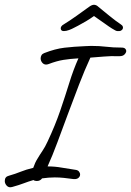

<svg xmlns="http://www.w3.org/2000/svg" viewBox="-62 -765 548 803"><path d="M-11 17Q-25 21 -33.5 12Q-42 3 -42 -8Q-42 -26 -25 -30Q3 -38 25 -47Q47 -56 77 -63Q85 -86 94 -100Q104 -117 115.5 -134Q127 -151 137 -173Q169 -241 190 -302.5Q211 -364 228 -419Q245 -474 266 -521Q231 -519 203 -514.5Q175 -510 141 -497Q135 -495 131 -495Q121 -495 114.5 -503Q108 -511 108 -521Q108 -528 111.5 -534Q115 -540 123 -543Q169 -561 208 -565.5Q247 -570 294 -572Q301 -572 307 -572.5Q313 -573 319 -573Q354 -573 382.5 -569.5Q411 -566 446 -566Q457 -566 461.5 -561.5Q466 -557 466 -552Q466 -545 459 -537.5Q452 -530 438 -530Q398 -531 373 -528.5Q348 -526 316 -524Q292 -472 268.5 -411Q245 -350 222 -288Q199 -226 178 -169.5Q157 -113 137 -69Q168 -69 195.5 -64Q223 -59 252 -55Q263 -54 268 -48Q273 -42 273 -35Q273 -27 266 -21Q259 -15 246 -16Q224 -19 205.5 -21Q187 -23 167 -23Q155 -23 141.5 -22Q128 -21 114 -19Q106 -8 92 -8Q83 -8 78 -12Q57 -6 37.5 1.5Q18 9 -11 17ZM205 -635Q192 -635 192 -647Q192 -650 194.5 -654.5Q197 -659 206 -664Q229 -678 257 -698Q285 -718 310 -736Q322 -745 331 -745Q341 -745 350 -736Q372 -718 396.5 -698Q421 -678 442 -664Q450 -659 451.5 -654Q453 -649 452 -647Q452 -643 447 -639Q442 -635 437 -635Q435 -635 429 -635Q423 -635 406 -646Q396 -652 376 -666.5Q356 -681 331 -698Q316 -687 297.5 -676Q279 -665 264.5 -657.5Q250 -650 246 -648Q239 -644 227 -639.5Q215 -635 205 -635Z"/></svg>

Font: Grape Nuts
Style: Regular
Weight: 400
Designer: Robert E. Leuschke
Foundry: Robert E. Leuschke
Version: Version 1.010; ttfautohint (v1.8.3)